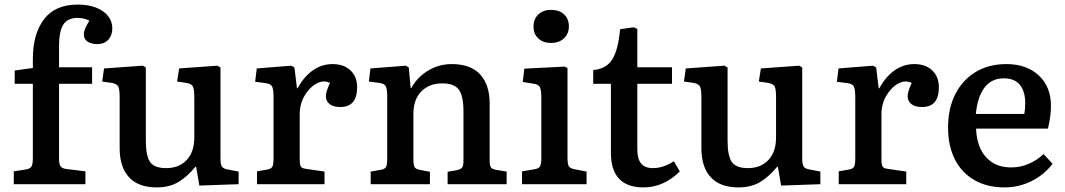

<svg xmlns="http://www.w3.org/2000/svg" viewBox="-20 -802 4639 836"><path d="M40 0V-56L92 -64Q111 -67 117 -77Q123 -87 123 -115V-437H44V-495L123 -506V-545Q123 -654 171.5 -718Q220 -782 318 -782Q387 -782 428 -753Q469 -724 469 -678Q469 -648 451.5 -629Q434 -610 404 -610Q377 -610 361 -621Q345 -632 345 -652Q345 -664 350 -676Q355 -688 369 -712Q348 -724 317 -724Q274 -724 255.5 -694.5Q237 -665 237 -600V-509H381V-437H237V-111Q237 -87 244 -77.5Q251 -68 270 -66L352 -56V0Z M662 14Q583 14 542 -30Q501 -74 501 -157V-379Q501 -413 495 -425Q489 -437 467 -441L425 -447L433 -504L602 -516L615 -508V-190Q615 -122 634 -96Q653 -70 703 -70Q760 -70 793 -105.5Q826 -141 826 -203V-379Q826 -414 820 -425.5Q814 -437 792 -441L751 -447L760 -504L927 -516L940 -508V-112Q940 -86 946.5 -76.5Q953 -67 972 -64L1019 -55V0L848 6L834 -76H831Q795 -32 756 -9Q717 14 662 14Z M1099 0V-56L1145 -64Q1161 -67 1166 -76.5Q1171 -86 1171 -112V-378Q1171 -413 1165 -425Q1159 -437 1137 -440L1091 -446L1098 -504L1249 -516L1262 -508L1273 -418H1276Q1303 -468 1342 -495.5Q1381 -523 1428 -523Q1477 -523 1506 -495.5Q1535 -468 1535 -422Q1535 -336 1462 -336Q1431 -336 1415 -349Q1399 -362 1399 -383Q1399 -403 1417 -441Q1388 -455 1357.5 -438Q1327 -421 1306 -385Q1285 -349 1285 -304V-110Q1285 -86 1289.5 -77.5Q1294 -69 1311 -67L1393 -55V0Z M1594 0V-55L1640 -63Q1656 -66 1661 -75.5Q1666 -85 1666 -111V-380Q1666 -414 1660 -426Q1654 -438 1632 -441L1586 -447L1593 -504L1747 -516L1760 -508L1768 -419H1771Q1797 -466 1844 -494.5Q1891 -523 1947 -523Q2029 -523 2070.5 -478Q2112 -433 2112 -352V-103Q2112 -82 2117.5 -73.5Q2123 -65 2143 -62L2186 -55V0H1929V-54L1969 -61Q1987 -65 1992.5 -73Q1998 -81 1998 -103V-318Q1998 -385 1977.5 -412Q1957 -439 1906 -439Q1849 -439 1814.5 -404Q1780 -369 1780 -306V-107Q1780 -84 1785 -75Q1790 -66 1805 -63L1852 -54V0Z M2379 -615Q2345 -615 2324 -634.5Q2303 -654 2303 -686Q2303 -719 2324 -739Q2345 -759 2379 -759Q2415 -759 2436 -739.5Q2457 -720 2457 -687Q2457 -655 2435.5 -635Q2414 -615 2379 -615ZM2253 0V-56L2307 -65Q2326 -68 2331.5 -78Q2337 -88 2337 -115V-375Q2337 -411 2330.5 -423Q2324 -435 2301 -438L2256 -445L2263 -503L2438 -512L2451 -506V-112Q2451 -92 2455.5 -80.5Q2460 -69 2482 -65L2534 -55V0Z M2782 14Q2640 14 2640 -137V-437H2563V-497Q2620 -502 2646 -543.5Q2672 -585 2680 -675L2740 -683L2755 -676V-509H2906V-437H2755V-150Q2755 -70 2822 -70Q2869 -70 2914 -100L2940 -56Q2908 -23 2867.5 -4.5Q2827 14 2782 14Z M3195 14Q3116 14 3075 -30Q3034 -74 3034 -157V-379Q3034 -413 3028 -425Q3022 -437 3000 -441L2958 -447L2966 -504L3135 -516L3148 -508V-190Q3148 -122 3167 -96Q3186 -70 3236 -70Q3293 -70 3326 -105.5Q3359 -141 3359 -203V-379Q3359 -414 3353 -425.5Q3347 -437 3325 -441L3284 -447L3293 -504L3460 -516L3473 -508V-112Q3473 -86 3479.5 -76.5Q3486 -67 3505 -64L3552 -55V0L3381 6L3367 -76H3364Q3328 -32 3289 -9Q3250 14 3195 14Z M3632 0V-56L3678 -64Q3694 -67 3699 -76.5Q3704 -86 3704 -112V-378Q3704 -413 3698 -425Q3692 -437 3670 -440L3624 -446L3631 -504L3782 -516L3795 -508L3806 -418H3809Q3836 -468 3875 -495.5Q3914 -523 3961 -523Q4010 -523 4039 -495.5Q4068 -468 4068 -422Q4068 -336 3995 -336Q3964 -336 3948 -349Q3932 -362 3932 -383Q3932 -403 3950 -441Q3921 -455 3890.5 -438Q3860 -421 3839 -385Q3818 -349 3818 -304V-110Q3818 -86 3822.5 -77.5Q3827 -69 3844 -67L3926 -55V0Z M4354 14Q4278 14 4222.5 -18Q4167 -50 4137.5 -108.5Q4108 -167 4108 -246Q4108 -331 4140 -393Q4172 -455 4229 -489Q4286 -523 4362 -523Q4450 -523 4503 -473.5Q4556 -424 4556 -341Q4556 -296 4543 -242H4230Q4233 -162 4273.5 -117.5Q4314 -73 4382 -73Q4423 -73 4459 -88.5Q4495 -104 4524 -131L4563 -89Q4528 -42 4472.5 -14Q4417 14 4354 14ZM4229 -306H4440Q4444 -326 4444 -352Q4444 -405 4420.5 -433Q4397 -461 4351 -461Q4297 -461 4266.5 -420.5Q4236 -380 4229 -306Z"/></svg>

Font: Literata 12pt Medium
Style: Regular
Weight: 500
Designer: Latin by Veronika Burian and Jose Scaglione. Greek by Irene Vlachou. Cyrillic by Vera Evstafieva.
Foundry: TypeTogether
Version: Version 3.002